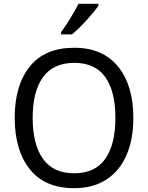

<svg xmlns="http://www.w3.org/2000/svg" viewBox="-20 -975 775 1005"><path d="M368 10Q215 10 136 -89Q57 -188 57 -359Q57 -529 136 -627Q215 -725 369 -725Q518 -725 598 -626.5Q678 -528 678 -358Q678 -247 642.5 -164Q607 -81 537.5 -35.5Q468 10 368 10ZM368 -68Q478 -68 531 -143.5Q584 -219 584 -358Q584 -497 531 -571.5Q478 -646 369 -646Q259 -646 205 -571Q151 -496 151 -358Q151 -219 205 -143.5Q259 -68 368 -68ZM495 -945Q475 -915 432 -868Q389 -821 357 -795H300V-807Q322 -837 348.5 -880Q375 -923 391 -955H495Z"/></svg>

Font: Noto Sans Display
Style: Regular
Weight: 400
Designer: Monotype Design team
Foundry: Monotype Imaging Inc.
Version: Version 1.000